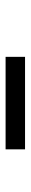

<svg xmlns="http://www.w3.org/2000/svg" viewBox="270 -1025 110 690"><g transform="rotate(-90 325.0 -680.0)"><path d="M133.3 -645V-714.9H465.7V-645Z"/></g></svg>

Font: Trispace Thin
Style: Regular
Weight: 100
Designer: Tyler Finck
Foundry: Etcetera Type Company
Version: Version 1.210